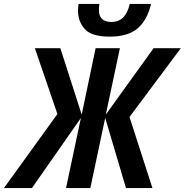

<svg xmlns="http://www.w3.org/2000/svg" viewBox="-84 -960 943 980"><path d="M687 -940H578Q558 -848 485 -848Q421 -848 421 -908Q421 -923 423 -940H317Q314 -919 314 -906Q314 -850 349 -811.5Q384 -773 476 -773Q570 -773 619 -815.5Q668 -858 687 -940ZM79 0 329 -358 253 0H377L453 -358L559 0H694L577 -363L839 -714H700L456 -375L528 -714H404L333 -375L224 -714H94L209 -378L-64 0Z"/></svg>

Font: Noto Sans UI SemiCondensed
Style: Bold Italic
Weight: 700
Width: 4
Designer: Monotype Design Team
Foundry: Monotype Imaging Inc.
Version: 1.001